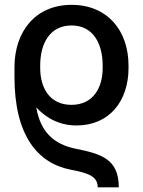

<svg xmlns="http://www.w3.org/2000/svg" viewBox="-20 -558 602 809"><path d="M301.8 -29.3C441.4 -29.3 521.5 -132.8 521.5 -271V-281.7C521.5 -428.7 433.1 -537.6 281.7 -537.6C129.4 -537.6 41 -425.3 41 -274.4V-233.4C41 10.7 137.2 129.9 278.8 157.2C353 171.4 391.6 185.1 391.6 231.4H480.5C480.5 112.8 408.2 90.8 299.8 68.8C227.1 54.2 168.5 17.6 142.6 -64.9C138.2 -77.1 135.3 -90.8 132.8 -105.5C142.6 -95.2 152.8 -85.4 164.1 -76.7C201.7 -47.4 247.6 -29.3 301.8 -29.3ZM280.8 -116.2C189 -116.2 149.4 -188.5 149.4 -271V-281.7C149.4 -373.5 189 -450.7 281.7 -450.7C373 -450.7 412.6 -373.5 412.6 -281.7V-271C412.6 -188.5 372.6 -116.2 280.8 -116.2Z"/></svg>

Font: Bert Sans Medium
Style: Regular
Weight: 500
Designer: Christian Robertson (Google), Cristiano Sobral
Foundry: Google, Cristiano Sobral
Version: Version 3.101